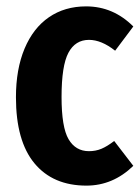

<svg xmlns="http://www.w3.org/2000/svg" viewBox="-20 -566 439 602"><path d="M398 -483 341 -407Q298 -441 259 -441Q216 -441 194.5 -400.5Q173 -360 173 -262Q173 -167 195 -129.5Q217 -92 259 -92Q280 -92 298 -99.5Q316 -107 338 -124L398 -46Q334 16 251 16Q146 16 88 -54Q30 -124 30 -261Q30 -349 57 -413.5Q84 -478 133.5 -512Q183 -546 250 -546Q335 -546 398 -483Z"/></svg>

Font: Fira Sans Compressed SemiBold
Style: Regular
Weight: 600
Width: 1
Designer: bBox Type GmbH & Carrois Corporate GbR & Edenspiekermann AG
Foundry: bBox Type GmbH & Carrois Corporate GbR & Edenspiekermann AG
Version: Version 4.301